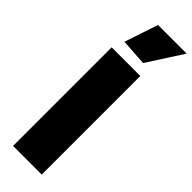

<svg xmlns="http://www.w3.org/2000/svg" viewBox="-328 -1008 1019 1019"><g transform="rotate(45 181.5 -499.0)"><path d="M58 -740H273V0H58ZM85 -809 148 -998H363L235 -799Z"/></g></svg>

Font: Encode Sans Narrow
Style: Black
Weight: 900
Designer: Pablo Impallari, Andres Torresi
Foundry: Pablo Impallari, Andres Torresi
Version: Version 1.000; ttfautohint (v1.00) -l 8 -r 50 -G 200 -x 14 -